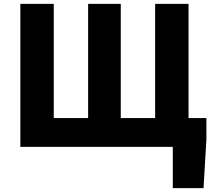

<svg xmlns="http://www.w3.org/2000/svg" viewBox="-20 -725 1095 1000"><path d="M86 -705V40H880V255H1040L1055 2V-110H962V-705H788V-110H609V-705H439V-110H260V-705Z"/></svg>

Font: コーポレート・ロゴ ver3 Bold
Style: Regular
Weight: 700
Designer: [KANA_main] LOGOTYPE.JP [Source Han Sans] Ryoko NISHIZUKA 西塚涼子 (kana, bopomofo & ideographs); Paul D. Hunt (Latin, Greek
Version: Version 12.001;FEAKit 1.0